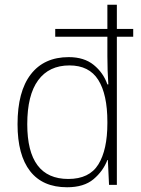

<svg xmlns="http://www.w3.org/2000/svg" viewBox="-20 -780 595 810"><path d="M263 10Q160 10 107 -58Q54 -126 54 -256Q54 -394 110 -466.5Q166 -539 270 -539Q335 -539 375.5 -506Q416 -473 433 -424H437Q435 -453 434 -483.5Q433 -514 433 -543V-625H213V-658H433V-760H473V-658H542V-625H473V0H440L435 -105H433Q415 -58 374.5 -24Q334 10 263 10ZM268 -25Q357 -25 395 -86.5Q433 -148 433 -260V-266Q433 -382 394.5 -443Q356 -504 273 -504Q187 -504 141 -441.5Q95 -379 95 -256Q95 -25 268 -25Z"/></svg>

Font: Noto Sans Disp ExtLt
Style: Regular
Weight: 200
Designer: Monotype Design Team
Foundry: Monotype Imaging Inc.
Version: Version 2.000;GOOG;noto-source:20170915:90ef993387c0